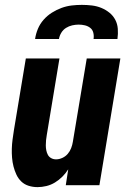

<svg xmlns="http://www.w3.org/2000/svg" viewBox="-20 -760 540 788"><path d="M134 8Q115 8 97.5 2.5Q80 -3 67.5 -15Q55 -27 47.5 -43Q40 -59 35.5 -76.5Q31 -94 29.5 -112.5Q28 -131 28.5 -149.5Q29 -168 31.5 -187Q34 -206 37 -225L86 -520H224L172 -206Q170 -195 169 -184.5Q168 -174 168 -163.5Q168 -153 170 -143Q172 -133 176.5 -124.5Q181 -116 190 -111Q199 -106 210 -106Q223 -106 236 -112Q249 -118 258 -128.5Q267 -139 272 -152Q277 -165 279 -178L336 -520H474L388 0H250L260 -65Q250 -49 236 -35Q222 -21 205.5 -11Q189 -1 170.5 3.5Q152 8 134 8ZM124 -600Q127 -621 135.5 -641.5Q144 -662 159 -679Q174 -696 193 -708Q212 -720 232.5 -727.5Q253 -735 274 -737.5Q295 -740 316 -740Q337 -740 357.5 -737.5Q378 -735 396 -727.5Q414 -720 429 -708Q444 -696 453 -679Q462 -662 463.5 -641.5Q465 -621 462 -600H364Q366 -613 363 -625.5Q360 -638 350.5 -645.5Q341 -653 328.5 -656Q316 -659 303 -659Q290 -659 276.5 -656Q263 -653 251 -645.5Q239 -638 231.5 -625.5Q224 -613 222 -600Z"/></svg>

Font: Iosevka SS04 Heavy
Style: Italic
Weight: 900
Italic angle: -9°
Monospace: yes
Designer: Belleve Invis
Foundry: Belleve Invis
Version: Version 19.0.0; ttfautohint (v1.8.4)